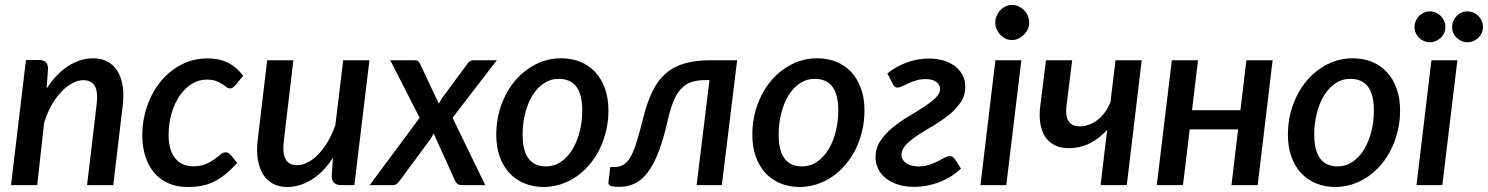

<svg xmlns="http://www.w3.org/2000/svg" viewBox="-20 -756 6076 784"><path d="M25 0 86 -511H140Q157.5 -511 166.8 -502.2Q176 -493.5 176 -475L170.5 -394.5Q210.5 -456 259.5 -487Q308.5 -518 360.5 -518Q392.5 -518 417.5 -505.2Q442.5 -492.5 458.5 -467.8Q474.5 -443 480.5 -407Q486.5 -371 481 -324.5L442.5 0H335.5L374 -324.5Q381 -379 367.8 -403.8Q354.5 -428.5 320 -428.5Q298 -428.5 274.8 -416Q251.5 -403.5 230 -380.8Q208.5 -358 190.2 -325.8Q172 -293.5 160 -254L132 0Z M948.5 -91Q923 -62.5 899.5 -43.8Q876 -25 852.2 -13.5Q828.5 -2 802.8 2.8Q777 7.5 746.5 7.5Q702 7.5 667.5 -7.8Q633 -23 609.5 -50.8Q586 -78.5 573.5 -117.5Q561 -156.5 561 -204Q561 -245 570 -284.5Q579 -324 595.5 -358.8Q612 -393.5 635.8 -422.8Q659.5 -452 689 -473Q718.5 -494 753 -505.8Q787.5 -517.5 826 -517.5Q877 -517.5 911.8 -499.5Q946.5 -481.5 973 -446.5L939 -405.5Q935 -401.5 930 -398.2Q925 -395 919 -395Q911.5 -395 904.5 -400.5Q897.5 -406 887.5 -412.8Q877.5 -419.5 862.5 -425.2Q847.5 -431 824 -431Q792.5 -431 764.2 -414Q736 -397 714.8 -366.8Q693.5 -336.5 681 -294.5Q668.5 -252.5 668.5 -203Q668.5 -144 694.8 -110.5Q721 -77 769 -77Q800 -77 820.5 -86Q841 -95 855.2 -105.5Q869.5 -116 880 -125Q890.5 -134 902 -134Q912.5 -134 921.5 -124L948.5 -91Z M1178 -510 1139.5 -186Q1132.5 -131.5 1145.8 -106.5Q1159 -81.5 1193.5 -81.5Q1214.5 -81.5 1237 -93.2Q1259.5 -105 1280.2 -126.5Q1301 -148 1319 -178.5Q1337 -209 1349.5 -246.5L1381.5 -510H1488.5L1427 0H1373.5Q1334.5 0 1334.5 -38L1339.5 -111.5Q1300.5 -52 1252.2 -22.2Q1204 7.5 1153 7.5Q1121 7.5 1096 -5.2Q1071 -18 1055 -42.8Q1039 -67.5 1033 -103.5Q1027 -139.5 1032.5 -186L1071 -510Z M1693.5 -275 1573.5 -510H1670Q1681.5 -510 1686.5 -507Q1691.5 -504 1695 -496L1772 -332.5Q1775 -338.5 1778.2 -344.5Q1781.5 -350.5 1786 -356.5L1887.5 -494Q1897 -510 1912 -510H2008.5L1828 -275L1961.5 0H1865Q1853.5 0 1847 -6Q1840.5 -12 1837 -20.5L1750.5 -211.5Q1748 -205.5 1745 -200.2Q1742 -195 1739 -190L1613.5 -20Q1608 -12 1601 -6Q1594 0 1583.5 0H1489.5Z M2209.5 -76.5Q2243 -76.5 2270.5 -95.2Q2298 -114 2317.2 -145.5Q2336.5 -177 2347 -218.2Q2357.5 -259.5 2357.5 -304.5Q2357.5 -370.5 2333.2 -402.2Q2309 -434 2261.5 -434Q2227.5 -434 2200.2 -415.5Q2173 -397 2154 -366Q2135 -335 2124.5 -293.5Q2114 -252 2114 -206.5Q2114 -76.5 2209.5 -76.5ZM2200 7.5Q2158 7.5 2122.5 -6.8Q2087 -21 2061.2 -48.2Q2035.5 -75.5 2021 -115.2Q2006.5 -155 2006.5 -205.5Q2006.5 -271 2027.2 -328Q2048 -385 2084 -427.2Q2120 -469.5 2168.2 -493.8Q2216.5 -518 2271.5 -518Q2313.5 -518 2349 -503.8Q2384.5 -489.5 2410 -462.2Q2435.5 -435 2450 -395.2Q2464.5 -355.5 2464.5 -305Q2464.5 -262 2455 -222Q2445.5 -182 2428.5 -147.2Q2411.5 -112.5 2387.2 -84Q2363 -55.5 2333.8 -35.2Q2304.5 -15 2270.5 -3.8Q2236.5 7.5 2200 7.5Z M2606.5 -274.5Q2622 -337.5 2643.8 -382.2Q2665.5 -427 2697.5 -455.2Q2729.5 -483.5 2774.5 -496.8Q2819.5 -510 2882.5 -510H2990L2927.5 0H2824.5L2877 -429H2861Q2828.5 -429 2804.5 -421.2Q2780.5 -413.5 2762.5 -395Q2744.5 -376.5 2731.5 -345.8Q2718.5 -315 2707.5 -269Q2690 -190.5 2669.8 -137.5Q2649.5 -84.5 2625.2 -52.5Q2601 -20.5 2572 -6.8Q2543 7 2508 7Q2482.5 7 2473 2.8Q2463.5 -1.5 2464.5 -12.5L2472 -74H2488Q2511 -74 2527.2 -84.2Q2543.5 -94.5 2556.2 -118Q2569 -141.5 2580.8 -179.8Q2592.5 -218 2606.5 -274.5Z M3255 -76.5Q3288.5 -76.5 3316 -95.2Q3343.5 -114 3362.8 -145.5Q3382 -177 3392.5 -218.2Q3403 -259.5 3403 -304.5Q3403 -370.5 3378.8 -402.2Q3354.5 -434 3307 -434Q3273 -434 3245.8 -415.5Q3218.5 -397 3199.5 -366Q3180.5 -335 3170 -293.5Q3159.5 -252 3159.5 -206.5Q3159.5 -76.5 3255 -76.5ZM3245.5 7.5Q3203.5 7.5 3168 -6.8Q3132.5 -21 3106.8 -48.2Q3081 -75.5 3066.5 -115.2Q3052 -155 3052 -205.5Q3052 -271 3072.8 -328Q3093.5 -385 3129.5 -427.2Q3165.5 -469.5 3213.8 -493.8Q3262 -518 3317 -518Q3359 -518 3394.5 -503.8Q3430 -489.5 3455.5 -462.2Q3481 -435 3495.5 -395.2Q3510 -355.5 3510 -305Q3510 -262 3500.5 -222Q3491 -182 3474 -147.2Q3457 -112.5 3432.8 -84Q3408.5 -55.5 3379.2 -35.2Q3350 -15 3316 -3.8Q3282 7.5 3245.5 7.5Z M3772 -517Q3802 -517 3829 -509.8Q3856 -502.5 3876.5 -488Q3897 -473.5 3909.2 -451.8Q3921.5 -430 3921.5 -401Q3921.5 -365.5 3902.2 -337.5Q3883 -309.5 3854 -286.2Q3825 -263 3791.2 -243.2Q3757.5 -223.5 3728.5 -204.5Q3699.5 -185.5 3680.2 -165.8Q3661 -146 3661 -123Q3661 -104 3679.5 -90.2Q3698 -76.5 3731.5 -76.5Q3754.5 -76.5 3774 -83Q3793.5 -89.5 3809.2 -97.5Q3825 -105.5 3836.8 -112Q3848.5 -118.5 3856.5 -118.5Q3864.5 -118.5 3869.5 -115.8Q3874.5 -113 3879 -106L3904 -67.5Q3864.5 -30.5 3814.5 -11.8Q3764.5 7 3714 7Q3677 7 3647.5 -2.2Q3618 -11.5 3597.5 -27.8Q3577 -44 3566 -66.2Q3555 -88.5 3555 -114.5Q3555 -151 3574.5 -180.2Q3594 -209.5 3623.2 -233.8Q3652.5 -258 3686.8 -278.5Q3721 -299 3750.2 -318Q3779.5 -337 3799 -355.2Q3818.5 -373.5 3818.5 -393.5Q3818.5 -409.5 3803.8 -421.2Q3789 -433 3759 -433Q3739 -433 3721.8 -427.8Q3704.5 -422.5 3690 -416Q3675.5 -409.5 3664.2 -404Q3653 -398.5 3645.5 -398.5Q3641 -398 3635.8 -400.5Q3630.5 -403 3626.5 -411.5L3603.5 -456Q3620 -470 3640 -481.2Q3660 -492.5 3681.8 -500.5Q3703.5 -508.5 3726.5 -512.8Q3749.5 -517 3772 -517Z M4150.5 -510 4089 0H3983.5L4044.5 -510ZM4182.5 -664Q4182.5 -649.5 4176.5 -636.5Q4170.5 -623.5 4160.5 -613.8Q4150.5 -604 4138 -598.2Q4125.5 -592.5 4112 -592.5Q4098.5 -592.5 4086.2 -598.2Q4074 -604 4064.8 -613.8Q4055.5 -623.5 4049.8 -636.5Q4044 -649.5 4044 -664Q4044 -678.5 4049.8 -691.8Q4055.5 -705 4065 -714.8Q4074.5 -724.5 4087 -730.2Q4099.5 -736 4112.5 -736Q4126 -736 4138.8 -730.2Q4151.5 -724.5 4161.2 -714.8Q4171 -705 4176.8 -692Q4182.5 -679 4182.5 -664Z M4251 -510H4358L4334.5 -320.5Q4332.5 -303 4334.2 -288.2Q4336 -273.5 4342.5 -262.8Q4349 -252 4360.2 -246Q4371.5 -240 4388.5 -240Q4408 -240 4426.8 -246.8Q4445.5 -253.5 4462 -266.5Q4478.5 -279.5 4492 -297.8Q4505.5 -316 4514.5 -339.5L4535 -510H4642L4581 0H4474L4501 -226Q4469 -190 4429.5 -170.5Q4390 -151 4343 -151Q4309.5 -151 4285.8 -163.5Q4262 -176 4247.5 -198.2Q4233 -220.5 4228 -251.8Q4223 -283 4227.5 -320.5Z M5176.5 -510 5115.5 0H5008.5L5035.5 -227.5H4838L4810.5 0H4703.5L4765 -510H4872L4847.5 -306H5045L5069.5 -510Z M5442 -76.5Q5475.5 -76.5 5503 -95.2Q5530.5 -114 5549.8 -145.5Q5569 -177 5579.5 -218.2Q5590 -259.5 5590 -304.5Q5590 -370.5 5565.8 -402.2Q5541.5 -434 5494 -434Q5460 -434 5432.8 -415.5Q5405.5 -397 5386.5 -366Q5367.5 -335 5357 -293.5Q5346.5 -252 5346.5 -206.5Q5346.5 -76.5 5442 -76.5ZM5432.5 7.5Q5390.5 7.5 5355 -6.8Q5319.5 -21 5293.8 -48.2Q5268 -75.5 5253.5 -115.2Q5239 -155 5239 -205.5Q5239 -271 5259.8 -328Q5280.5 -385 5316.5 -427.2Q5352.5 -469.5 5400.8 -493.8Q5449 -518 5504 -518Q5546 -518 5581.5 -503.8Q5617 -489.5 5642.5 -462.2Q5668 -435 5682.5 -395.2Q5697 -355.5 5697 -305Q5697 -262 5687.5 -222Q5678 -182 5661 -147.2Q5644 -112.5 5619.8 -84Q5595.5 -55.5 5566.2 -35.2Q5537 -15 5503 -3.8Q5469 7.5 5432.5 7.5Z M5756 0ZM5931 -510 5869.5 0H5764L5825 -510ZM5882 -645.5Q5882 -632.5 5877 -621.2Q5872 -610 5863.2 -601.8Q5854.5 -593.5 5842.8 -588.5Q5831 -583.5 5818 -583.5Q5805.5 -583.5 5794.2 -588.5Q5783 -593.5 5774.5 -601.8Q5766 -610 5761 -621.2Q5756 -632.5 5756 -645.5Q5756 -658.5 5761 -670.2Q5766 -682 5774.5 -690.8Q5783 -699.5 5794.2 -704.5Q5805.5 -709.5 5818 -709.5Q5831 -709.5 5842.8 -704.5Q5854.5 -699.5 5863.2 -690.8Q5872 -682 5877 -670.2Q5882 -658.5 5882 -645.5ZM6035.5 -645.5Q6035.5 -632.5 6030.5 -621.2Q6025.5 -610 6016.8 -601.8Q6008 -593.5 5996.5 -588.5Q5985 -583.5 5972 -583.5Q5959 -583.5 5947.8 -588.5Q5936.5 -593.5 5928 -601.8Q5919.5 -610 5914.5 -621.2Q5909.5 -632.5 5909.5 -645.5Q5909.5 -658.5 5914.5 -670.2Q5919.5 -682 5928 -690.8Q5936.5 -699.5 5947.8 -704.5Q5959 -709.5 5972 -709.5Q5985 -709.5 5996.5 -704.5Q6008 -699.5 6016.8 -690.8Q6025.5 -682 6030.5 -670.2Q6035.5 -658.5 6035.5 -645.5Z"/></svg>

Font: Lato Semibold
Style: Italic
Weight: 600
Italic angle: -7°
Designer: Lukasz Dziedzic
Foundry: tyPoland Lukasz Dziedzic
Version: Version 2.006; 2014-01-15